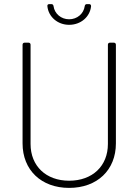

<svg xmlns="http://www.w3.org/2000/svg" viewBox="-20 -908 675 936"><path d="M317 -787C374 -787 419 -826 424 -878C424 -885 420 -888 414 -888H404C398 -888 394 -885 393 -878C388 -841 356 -814 317 -814C278 -814 246 -841 241 -878C240 -885 236 -888 230 -888H220C214 -888 210 -884 211 -878C216 -826 261 -787 317 -787ZM317 8C454 8 545 -79 545 -209V-690C545 -696 541 -700 535 -700H516C510 -700 506 -696 506 -690V-206C506 -99 431 -27 317 -27C204 -27 129 -99 129 -206V-690C129 -696 125 -700 119 -700H100C94 -700 90 -696 90 -690V-209C90 -79 181 8 317 8Z"/></svg>

Font: Barlow ExtraLight
Style: Regular
Weight: 275
Designer: Jeremy Tribby
Foundry: Tribby Type
Version: Version 1.422;hotconv 1.0.109;makeotfexe 2.5.65596